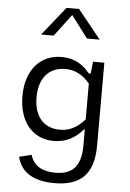

<svg xmlns="http://www.w3.org/2000/svg" viewBox="-65 -849 749 1105"><g transform="rotate(5 310.0 -296.5)"><path d="M65 -275C65 -130 141.5 -33 267 -33C341 -33 394.5 -67 434 -114H439.5V-20.5C439.5 112 376.5 148.5 291.5 148.5C218.5 148.5 166 121 147 57.5L76.5 75C94.5 152 156.5 208.5 291.5 208.5C436.5 208.5 518 143 518 -28.5V-507H452.5L445.5 -438H433.5C397.5 -484.5 346 -518.5 271 -518.5C147 -518.5 65 -425.5 65 -275ZM141 -637H214L310 -764.5L406 -637H479.5L346 -802.5H274ZM146.5 -275C146.5 -386.5 203.5 -451.5 298 -451.5C348 -451.5 393.5 -433 439.5 -380V-172.5C392 -119 346.5 -100.5 296.5 -100.5C199.5 -100.5 146.5 -168 146.5 -275Z"/></g></svg>

Font: Monaspace Neon Light
Style: Regular
Weight: 300
Designer: Riley Cran & the Lettermatic Team
Foundry: Lettermatic
Version: Version 1.200 (Monaspace Neon)